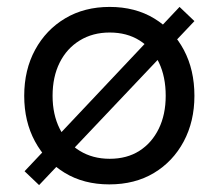

<svg xmlns="http://www.w3.org/2000/svg" viewBox="-20 -526 632 555"><path d="M93 9 51 -31 499 -506 542 -465ZM296 7Q222 7 167 -26.5Q112 -60 81 -117.5Q50 -175 50 -249Q50 -324 81.5 -382Q113 -440 168.5 -473Q224 -506 297 -506Q371 -506 426 -472.5Q481 -439 511.5 -381.5Q542 -324 542 -249Q542 -175 511 -117Q480 -59 425 -26Q370 7 296 7ZM297 -67Q347 -67 383 -90Q419 -113 439 -154Q459 -195 459 -249Q459 -304 439.5 -345Q420 -386 383.5 -409Q347 -432 297 -432Q248 -432 210.5 -409Q173 -386 152.5 -345Q132 -304 132 -249Q132 -195 152.5 -154Q173 -113 210.5 -90Q248 -67 297 -67Z"/></svg>

Font: REM Medium Light
Style: Regular
Weight: 300
Version: Version 1.005;gftools[0.9.28]